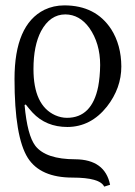

<svg xmlns="http://www.w3.org/2000/svg" viewBox="-20 -462 506 717"><path d="M433.1 -213.9Q433.1 -132.8 379.4 -64Q319.3 11.7 231.9 12.2Q151.9 12.2 101.6 -41.5Q89.4 -54.7 76.2 -71.8L71.8 -69.8Q82 43.9 112.3 83Q151.9 132.8 261.2 132.8Q372.1 133.8 391.1 228L369.1 234.9Q353 201.2 251 201.2Q130.9 201.2 84 127.9Q34.2 49.3 34.2 -167Q34.2 -369.6 145.5 -425.3Q180.2 -441.9 220.2 -441.9Q337.4 -441.9 395.5 -352.5Q432.6 -293.9 433.1 -213.9ZM230 -22Q323.2 -22 346.7 -138.7Q353.5 -174.8 354 -219.2Q354 -300.3 313.5 -357.9Q277.3 -407.7 224.1 -408.2Q167 -408.2 133.3 -345.7Q105 -291.5 105 -204.1Q105 -68.4 186 -31.7Q208 -22 230 -22Z"/></svg>

Font: Linux Biolinum Capitals O
Style: Small Caps
Weight: 400
Designer: Philipp H. Poll
Foundry: Philipp H. Poll
Version: Version 1.0.4